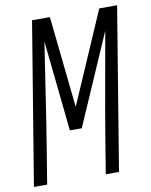

<svg xmlns="http://www.w3.org/2000/svg" viewBox="-83 -797 674 858"><g transform="rotate(-10 254.0 -367.5)"><path d="M1 0 122 -735H203L247 -320L427 -735H508L387 0H327L351 -147Q371 -268 393 -389.5Q415 -511 436 -632L257 -221H203L160 -632Q141 -511 123 -389.5Q105 -268 85 -147L61 0Z"/></g></svg>

Font: Iosevka Light
Style: Italic
Weight: 300
Italic angle: -9°
Monospace: yes
Designer: Belleve Invis
Foundry: Belleve Invis
Version: Version 32.5.0; ttfautohint (v1.8.4)